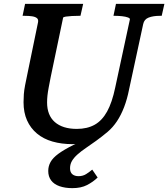

<svg xmlns="http://www.w3.org/2000/svg" viewBox="-20 -730 872 995"><path d="M484 -35 453 2Q439 7 423 10.5Q407 14 390 15.5Q373 17 356 17Q299 17 252 3.5Q205 -10 171.5 -38Q138 -66 120 -106.5Q102 -147 102 -200Q102 -221 103.5 -241.5Q105 -262 110 -288Q115 -314 122 -347L177 -614Q180 -629 171.5 -636Q163 -643 146.5 -645.5Q130 -648 108 -648H97L110 -710H411L397 -648H388Q371 -648 352.5 -647Q334 -646 321 -644Q308 -642 307 -638L243 -332Q237 -301 232.5 -277.5Q228 -254 226 -235.5Q224 -217 224 -199Q224 -166 234 -140.5Q244 -115 264 -97.5Q284 -80 312.5 -71Q341 -62 378 -62Q432 -62 470.5 -83.5Q509 -105 535 -152Q561 -199 577 -276L653 -629Q655 -635 643 -639.5Q631 -644 612.5 -646Q594 -648 577 -648H568L581 -710H832L818 -648H808Q774 -648 750.5 -639Q727 -630 722 -605L649 -267Q639 -216 623 -174.5Q607 -133 586 -101.5Q565 -70 538 -47Q507 -21 478.5 -0.5Q450 20 425 37Q400 54 381.5 70.5Q363 87 353 104Q343 121 343 142Q343 163 355 173Q367 183 387 183Q410 183 427.5 171.5Q445 160 458 149L486 190Q462 213 431 229Q400 245 355 245Q317 245 288.5 235Q260 225 245 205Q230 185 230 156Q230 131 242 109.5Q254 88 282.5 67Q311 46 360 21.5Q409 -3 484 -35Z"/></svg>

Font: Roboto Serif Medium
Style: Italic
Weight: 500
Italic angle: -10°
Designer: Greg Gazdowicz
Foundry: Commercial Type
Version: Version 1.008